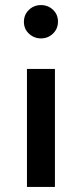

<svg xmlns="http://www.w3.org/2000/svg" viewBox="-20 -731 322 755"><path d="M196 -460V4H86V-460ZM208 -646Q208 -618 188.5 -599Q169 -580 141 -580Q114 -580 94 -598.5Q74 -617 74 -645Q74 -673 93.5 -692Q113 -711 141 -711Q169 -711 188.5 -692.5Q208 -674 208 -646Z"/></svg>

Font: IngvarSans
Style: Regular
Weight: 600
Version: Version 3.000